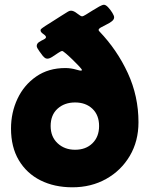

<svg xmlns="http://www.w3.org/2000/svg" viewBox="-20 -775 630 809"><path d="M285.2 14.2Q209 14.2 150.6 -15.1Q92.3 -44.4 59.3 -99.9Q26.4 -155.3 26.4 -233.4Q26.4 -300.8 53.7 -358.9Q81.1 -417 132.6 -452.6Q184.1 -488.3 255.4 -488.3Q278.8 -488.3 302.2 -481.4Q306.6 -480.5 311.5 -479Q316.4 -477.5 320.8 -477.5Q325.2 -477.5 325.2 -480Q325.2 -482.9 313.7 -495.4Q302.2 -507.8 286.6 -522.9Q271 -538.1 258.1 -549.1Q245.1 -560.1 242.2 -560.1Q236.8 -560.1 225.1 -552Q213.4 -543.9 200.9 -535.9Q188.5 -527.8 179.7 -527.8Q173.3 -527.8 168.9 -531.2Q164.6 -534.7 160.6 -539.1Q155.8 -545.4 145.3 -559.8Q134.8 -574.2 134.8 -581.1Q134.8 -591.3 144.5 -597.7Q154.3 -604 164.1 -608.6Q173.8 -613.3 173.8 -618.7Q173.8 -624 162.4 -631.8Q150.9 -639.6 150.9 -647Q150.9 -650.9 153.6 -653.1Q156.2 -655.3 158.7 -657.2Q169.9 -665.5 182.6 -673.1Q195.3 -680.7 207 -688.5Q222.2 -697.8 236.8 -707.5Q251.5 -717.3 266.6 -726.1Q272.9 -730 279.3 -730Q290.5 -730 305.4 -718Q320.3 -706.1 326.2 -706.1Q330.1 -706.1 342 -713.4Q354 -720.7 369.4 -730.5Q384.8 -740.2 398.2 -747.6Q411.6 -754.9 418 -754.9Q425.8 -754.9 435.8 -744.1Q445.8 -733.4 453.4 -720.9Q460.9 -708.5 460.9 -702.1Q460.9 -692.9 451.2 -685.3Q441.4 -677.7 428.2 -671.4Q415 -665 405.3 -659.4Q395.5 -653.8 395.5 -648.9Q395.5 -646 398.9 -642.6Q473.6 -564.5 518.6 -467Q563.5 -369.6 563.5 -259.8Q563.5 -180.2 526.9 -118.2Q490.2 -56.2 427.2 -21Q364.3 14.2 285.2 14.2ZM193.4 -244.1Q193.4 -198.7 222.7 -171.4Q252 -144 296.4 -144Q341.8 -144 369.6 -171.4Q397.5 -198.7 397.5 -244.1Q397.5 -290 369.4 -316.7Q341.3 -343.3 296.4 -343.3Q251.5 -343.3 222.4 -316.9Q193.4 -290.5 193.4 -244.1Z"/></svg>

Font: Belanosima SemiBold
Style: Regular
Weight: 600
Designer: The DocRepair Project, Santiago Orozco
Foundry: Google
Version: Version 2.000